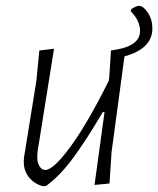

<svg xmlns="http://www.w3.org/2000/svg" viewBox="-20 -626 539 654"><path d="M164 -460 108 -110 107 -96Q106 -74 114 -60.5Q122 -47 134 -47Q162 -47 220.5 -127Q279 -207 350 -350L352 -360L358 -454L381 -458Q457 -472 457 -521Q457 -556 425 -588L427 -595Q444 -606 454 -606Q468 -606 483.5 -583Q499 -560 499 -529Q499 -460 404 -434L360 -108L353 -1L302 4L336 -244H330Q271 -144 226.5 -84.5Q182 -25 136 8H125Q96 0 78 -23Q60 -46 61 -78L62 -91L104 -351L114 -454Z"/></svg>

Font: Alegreya Sans Light
Style: Italic
Weight: 300
Italic angle: -7°
Designer: Juan Pablo del Peral
Foundry: Huerta Tipografica
Version: Version 2.007